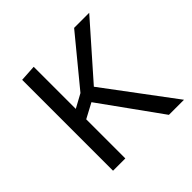

<svg xmlns="http://www.w3.org/2000/svg" viewBox="-135 -611 729 729"><g transform="rotate(-45 229.5 -246.0)"><path d="M75 -488 141 -492V-266L196 -296L354 -488H435L249 -277L456 0H375L201 -242L141 -210V0H75Z"/></g></svg>

Font: Murecho Light
Style: Regular
Weight: 300
Designer: Neil Summerour
Foundry: Positype
Version: Version 1.010; ttfautohint (v1.8.3)